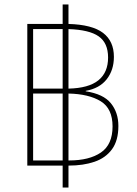

<svg xmlns="http://www.w3.org/2000/svg" viewBox="-20 -780 610 858"><path d="M102 -40V-673H260V-760H286V-673Q392 -670 440.5 -633Q489 -596 489 -526Q489 -467 457 -426Q425 -385 363 -374V-372Q442 -360 475.5 -318.5Q509 -277 509 -217Q509 -152 480.5 -113Q452 -74 402 -57Q352 -40 287 -40H286V58H260V-40ZM128 -384H260V-650H128ZM463 -523Q463 -588 421 -617.5Q379 -647 286 -650V-384Q376 -386 419.5 -421Q463 -456 463 -523ZM128 -63H260V-362H128ZM483 -215Q483 -295 430 -327.5Q377 -360 286 -362V-63H289Q379 -63 431 -98.5Q483 -134 483 -215Z"/></svg>

Font: Noto Sans Thai Looped UI Thin
Style: Regular
Weight: 100
Designer: Cadson Demak Team
Foundry: Cadson Demak Co., Ltd.
Version: Version 1.000; ttfautohint (v1.8.4.7-5d5b)